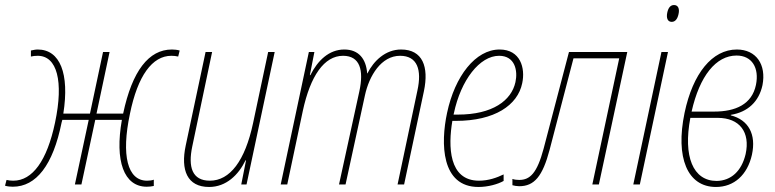

<svg xmlns="http://www.w3.org/2000/svg" viewBox="-37 -734 3083 764"><path d="M14 9C107 9 174 -77 208 -246C209 -250 210 -253 211 -257H316L261 0H287L342 -257H448C419 -93 456 9 547 9C557 9 565 8 575 6V-19C567 -16 558 -15 548 -15C470 -15 445 -116 480 -281C511 -433 569 -512 645 -512C654 -512 664 -511 672 -509L678 -533C668 -536 656 -537 647 -537C555 -537 489 -452 453 -282H347L399 -527H373L321 -282H215C240 -441 202 -537 113 -537C104 -537 96 -535 86 -533V-509C94 -511 103 -512 113 -512C190 -512 217 -411 182 -246C150 -94 92 -15 16 -15C7 -15 -3 -16 -11 -18L-17 5C-7 8 5 9 14 9Z M795 10C863 10 912 -38 940 -96H942L923 0H944L1056 -527H1030L970 -244C938 -94 878 -15 798 -15C727 -15 711 -70 728 -151L807 -527H781L702 -155C681 -57 708 10 795 10Z M1080 0H1106L1168 -293C1198 -432 1253 -512 1328 -512C1396 -512 1411 -454 1393 -371L1312 0H1338L1415 -354C1432 -433 1480 -512 1555 -512C1624 -512 1642 -456 1624 -374L1545 0H1571L1650 -372C1670 -468 1645 -537 1559 -537C1497 -537 1450 -492 1425 -442H1424C1420 -499 1391 -537 1333 -537C1272 -537 1227 -493 1198 -435H1196L1214 -527H1192Z M1867 10C1905 10 1944 -1 1967 -14V-40C1940 -27 1907 -15 1869 -15C1748 -15 1746 -152 1763 -253H1777C1931 -253 2023 -315 2041 -403C2054 -463 2034 -537 1951 -537C1855 -537 1773 -431 1742 -285C1716 -164 1718 10 1867 10ZM1769 -283C1797 -416 1872 -512 1949 -512C2013 -512 2024 -452 2014 -407C1998 -334 1923 -278 1785 -278H1768C1768 -279 1768 -281 1769 -283Z M2029 7C2089 7 2122 -32 2150 -138L2245 -502H2427L2320 0H2346L2459 -527H2227L2126 -142C2100 -45 2072 -18 2029 -18C2021 -18 2010 -19 2002 -22V3C2009 5 2020 7 2029 7Z M2636 -647C2650 -647 2659 -659 2663 -678C2668 -700 2661 -714 2645 -714C2631 -714 2622 -703 2618 -683C2614 -663 2619 -647 2636 -647ZM2483 0H2509L2621 -527H2595Z M2812 10C2884 10 2937 -38 2955 -118C2973 -200 2941 -257 2871 -275V-277C2939 -288 2983 -330 2997 -395C3013 -477 2972 -537 2895 -537C2797 -537 2720 -442 2687 -285C2650 -107 2698 10 2812 10ZM2894 -513C2955 -513 2985 -464 2971 -396C2955 -319 2890 -290 2805 -290H2715C2747 -432 2812 -513 2894 -513ZM2815 -14C2720 -14 2681 -112 2710 -265H2819C2906 -265 2949 -208 2930 -121C2914 -53 2872 -15 2815 -14Z"/></svg>

Font: Noto Sans Condensed Thin
Style: Italic
Weight: 100
Width: 3
Italic angle: -12°
Designer: Monotype Design Team
Foundry: Monotype Imaging Inc.
Version: Version 2.013